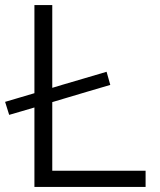

<svg xmlns="http://www.w3.org/2000/svg" viewBox="-31 -733 626 753"><path d="M104 0V-311.5Q80.5 -304.5 55.5 -297.2Q30.5 -290 5 -282.5L-11 -333.5Q19.5 -342.5 48.2 -351Q77 -359.5 104 -367.5V-713H174V-388.5L212 -400Q251.5 -411.5 295.5 -424.5Q339.5 -437.5 387 -451.5L401.5 -400Q354.5 -386.5 310.5 -373.2Q266.5 -360 227.5 -348.5L179 -334L174 -332.5V-63.5H540V0Z"/></svg>

Font: Commissioner Light
Style: Regular
Weight: 300
Designer: Kostas Bartsokas
Foundry: Kostas Bartsokas
Version: Version 1.000; ttfautohint (v1.8.3)